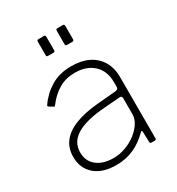

<svg xmlns="http://www.w3.org/2000/svg" viewBox="-179 -853 897 975"><g transform="rotate(-30 269.0 -366.0)"><path d="M408 -72Q367 -31 320.5 -10.5Q274 10 218 10Q139 10 93.5 -29Q48 -68 48 -135Q48 -186 75.5 -222Q103 -258 158 -279.5Q213 -301 295 -308L400 -317Q408 -318 412.5 -321.5Q417 -325 417 -332V-363Q417 -427 376.5 -464.5Q336 -502 268 -502Q216 -502 175 -478.5Q134 -455 100 -410Q97 -406 95 -405Q93 -404 90 -406L66 -421Q64 -423 63.5 -425Q63 -427 66 -431Q98 -478 148.5 -509Q199 -540 270 -540Q327 -540 369 -519.5Q411 -499 434 -460Q457 -421 457 -367V-10Q457 -4 454.5 -2Q452 0 447 0H429Q425 0 422.5 -2Q420 -4 420 -9L418 -70Q416 -82 408 -72ZM417 -266Q417 -282 403 -280L314 -273Q255 -269 212.5 -258Q170 -247 143 -230Q116 -213 103 -190Q90 -167 90 -138Q90 -86 126.5 -57Q163 -28 224 -28Q261 -28 296.5 -41.5Q332 -55 360 -77Q388 -100 402.5 -124.5Q417 -149 417 -171V-266ZM235 -732V-656Q235 -649 233 -646.5Q231 -644 223 -644H196Q189 -644 187 -646Q185 -648 185 -654V-732Q185 -742 194 -742H226Q235 -742 235 -732ZM346 -732V-656Q346 -649 344 -646.5Q342 -644 334 -644H307Q300 -644 298 -646Q296 -648 296 -654V-732Q296 -742 305 -742H337Q346 -742 346 -732Z"/></g></svg>

Font: Libre Franklin Thin
Style: Regular
Weight: 100
Designer: Pablo Impallari, Rodrigo Fuenzalida, Nhung Nguyen
Foundry: Impallari Type
Version: Version 3.000